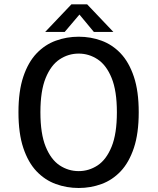

<svg xmlns="http://www.w3.org/2000/svg" viewBox="-20 -880 750 910"><path d="M353 11Q296 11 244.5 -7.8Q193 -26.5 153.2 -68.2Q113.5 -110 90.5 -178.8Q67.5 -247.5 67.5 -348Q67.5 -448 90.5 -516.5Q113.5 -585 153.2 -626.8Q193 -668.5 244.5 -687.2Q296 -706 353 -706Q410 -706 461.2 -687.2Q512.5 -668.5 552 -626.8Q591.5 -585 614.5 -516.5Q637.5 -448 637.5 -348Q637.5 -247.5 614.5 -178.8Q591.5 -110 552 -68.2Q512.5 -26.5 461.2 -7.8Q410 11 353 11ZM353 -69Q401.5 -69 442.8 -96.2Q484 -123.5 509 -184.8Q534 -246 534 -348Q534 -449.5 509 -510.5Q484 -571.5 442.8 -598.8Q401.5 -626 353 -626Q304 -626 262.8 -598.8Q221.5 -571.5 196.5 -510.5Q171.5 -449.5 171.5 -348Q171.5 -246 196.5 -184.8Q221.5 -123.5 262.8 -96.2Q304 -69 353 -69ZM517.5 -728.5H425L356.5 -811L286.5 -728.5H194L318.5 -859.5H393Z"/></svg>

Font: League Mono
Style: Regular
Weight: 400
Width: 6
Designer: Tyler Finck
Foundry: The League of Moveable Type / Tyler Finck
Version: Version 2.300;RELEASE